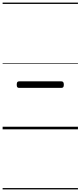

<svg xmlns="http://www.w3.org/2000/svg" viewBox="-20 -989 616 1468"><path d="M127 -317Q116 -317 112 -322.5Q108 -328 108 -341Q108 -355 112 -361Q116 -367 127 -367H449Q459 -367 463.5 -361Q468 -355 468 -341Q468 -328 463.5 -322.5Q459 -317 449 -317ZM0 449H576V459H0ZM0 -20H576V0H0ZM0 -505H576V-500H0ZM0 -969H576V-959H0Z"/></svg>

Font: Playwrite IT Trad Guides
Style: Regular
Weight: 400
Designer: Veronika Burian, José Scaglione
Foundry: TypeTogether
Version: Version 1.003